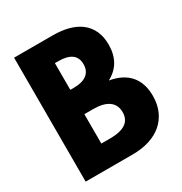

<svg xmlns="http://www.w3.org/2000/svg" viewBox="-174 -878 953 1006"><g transform="rotate(-30 302.0 -375.0)"><path d="M54.1 0V-750H286.8Q340.9 -750 383.6 -738.4Q426.4 -726.8 456.1 -703.2Q485.9 -679.5 501.8 -644.3Q517.7 -609.1 517.7 -561.8Q517.7 -447.3 424.1 -398.2Q502.7 -385 543.4 -338.2Q584.1 -291.4 584.1 -213.6Q584.1 -163.6 566.8 -123.9Q549.5 -84.1 517.7 -56.6Q485.9 -29.1 440.5 -14.5Q395 0 338.6 0ZM225 -456.8H245.9Q298.2 -456.8 325.2 -477.7Q352.3 -498.6 352.3 -538.6Q352.3 -618.2 245.9 -618.2H225ZM225 -131.8H278.6Q404.1 -131.8 404.1 -218.6Q404.1 -262.7 372.3 -286.1Q340.5 -309.5 278.6 -309.5H225Z"/></g></svg>

Font: Spartan ExtBd
Style: Regular
Weight: 800
Designer: Matt Bailey, Mirko Velimirovic
Foundry: Matt Bailey
Version: Version 1.005